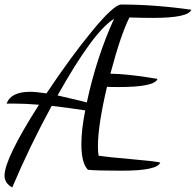

<svg xmlns="http://www.w3.org/2000/svg" viewBox="-37 -740 864 847"><path d="M-17 35Q-17 -40 135 -278Q74 -283 27 -283H-8Q11 -335 96 -335Q122 -335 168 -328Q276 -490 371 -605Q466 -720 498 -720Q646 -720 807 -697Q794 -661 637 -661Q596 -661 534 -663Q496 -588 450 -415Q491 -414 529 -410Q567 -406 610.5 -399.5Q654 -393 658 -392Q645 -356 488 -356Q449 -356 435 -357Q395 -187 395 -94Q395 -70 398 -53Q437 -47 541.5 -38Q646 -29 670 -23Q657 13 500 13Q389 13 351 9Q322 -20 322 -104Q322 -168 339 -253Q275 -263 191 -273Q93 -93 17 87Q-17 68 -17 35ZM217 -319 290 -302Q337 -291 346 -288Q388 -485 466 -657Q375 -601 217 -319Z"/></svg>

Font: DancingScriptRegular
Style: Regular
Weight: 400
Designer: Pablo Impallari
Foundry: Pablo Impallari. www.impallari.com
Version: Version 1.002